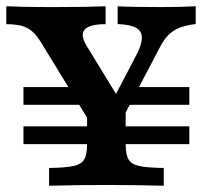

<svg xmlns="http://www.w3.org/2000/svg" viewBox="-20 -591 643 611"><path d="M0 -514.1V-571L53.8 -569.4Q88.5 -568.5 152.1 -568.5Q255.6 -568.5 316 -571V-514.1Q281.2 -514.1 263.3 -506.4Q245.4 -498.8 243.5 -483.3Q241.6 -467.7 256.1 -444.4L368.7 -260.1L319.2 -235.1L412.4 -412.8Q431.4 -448.6 431.5 -470.5Q431.6 -492.3 413 -502.6Q394.3 -512.9 354.4 -514.5V-571Q393.2 -568.5 497.5 -568.5Q549.6 -568.5 602.9 -571V-514.5Q571.9 -510.9 551.5 -502.8Q531.1 -494.7 516.2 -479.9Q501.2 -465.1 488.3 -439.7L341.8 -160.5H291.3L109.3 -458.1Q89.9 -489.8 66.5 -501.9Q43.1 -514.1 0 -514.1ZM257.2 -132.6V-250.8L324.6 -200.8L379.9 -283.7V-132.6Q379.9 -99.1 388.9 -83.8Q398 -68.4 422.7 -62.8Q447.3 -57.2 501.1 -56.5V0Q410.9 -2.4 320.3 -2.4Q229.4 -2.4 136.1 0V-56.5Q189.8 -57.2 214.5 -62.8Q239.1 -68.4 248.2 -83.8Q257.2 -99.1 257.2 -132.6ZM54.7 -188.9H582.5V-132.4H54.7ZM54.7 -313.9H256.9L289.5 -257.4H54.7ZM394.6 -313.9H582.5V-257.4H363.6Z"/></svg>

Font: Playfair Micro SmCond SmLight
Style: Regular
Weight: 360
Width: 4
Designer: Claus Eggers Sørensen
Foundry: Claus Eggers Sørensen
Version: Version 2.100;Glyphs 3.2 (3219)